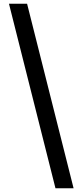

<svg xmlns="http://www.w3.org/2000/svg" viewBox="-20 -826 428 1028"><path d="M277 182 28 -806H125L374 182Z"/></svg>

Font: Chiron Sans HK TT
Style: Bold
Weight: 700
Designer: Ryoko NISHIZUKA 西塚涼子 (kana, bopomofo & ideographs); Paul D. Hunt (Latin, Greek & Cyrillic); Sandoll Communications 산돌커뮤니
Foundry: Adobe
Version: Version 2.022;hotconv 1.0.109;makeotfexe 2.5.65596